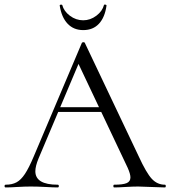

<svg xmlns="http://www.w3.org/2000/svg" viewBox="-24 -822 747 842"><path d="M228 -352H434L441 -331H213ZM699 0Q680 0 640 -2Q600 -4 582 -4Q560 -4 526 -2Q494 0 477 0Q473 0 473 -6Q473 -12 477 -12Q515 -12 531.5 -19Q548 -26 548 -44Q548 -59 536 -86L314 -555L339 -586L145 -127Q131 -93 131 -71Q131 -12 229 -12Q234 -12 234 -6Q234 0 229 0Q211 0 177 -2Q139 -4 111 -4Q85 -4 51 -2Q21 0 1 0Q-4 0 -4 -6Q-4 -12 1 -12Q29 -12 48.5 -22.5Q68 -33 85.5 -59.5Q103 -86 124 -136L335 -634Q337 -637 342 -637Q347 -637 348 -634L584 -137Q618 -63 642 -37.5Q666 -12 699 -12Q703 -12 703 -6Q703 0 699 0ZM238 -797Q237 -801 242.5 -801.5Q248 -802 249 -800Q256 -773 282.5 -753Q309 -733 341 -733Q372 -733 398.5 -753Q425 -773 432 -800Q432 -802 436 -802Q439 -802 441.5 -800.5Q444 -799 443 -797Q436 -746 410 -718Q384 -690 341 -690Q299 -690 272.5 -718Q246 -746 238 -797Z"/></svg>

Font: Cormorant SC
Style: Regular
Weight: 400
Designer: Christian Thalmann (Catharsis Fonts)
Foundry: Catharsis Fonts
Version: Version 4.000